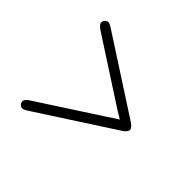

<svg xmlns="http://www.w3.org/2000/svg" viewBox="-142 -727 926 926"><g transform="rotate(45 321.0 -264.0)"><path d="M87.9 4.9Q87.9 -9.3 112.8 -24.9L422.9 -226.1Q453.6 -247.1 481.9 -264.2V-265.1Q441.9 -289.1 422.9 -301.8L112.8 -502.9Q87.9 -519 87.9 -533.2Q87.9 -543 95 -550.5Q102.1 -558.1 111.8 -558.1Q119.6 -558.1 131.8 -550.8L526.9 -294.9Q550.8 -279.8 553.2 -264.2Q551.3 -248 526.9 -232.9L131.8 22.9Q119.6 29.8 111.8 29.8Q102.1 29.8 95 22.2Q87.9 14.6 87.9 4.9Z"/></g></svg>

Font: CMU Bright
Style: Roman
Weight: 500
Version: Version 0.7.0